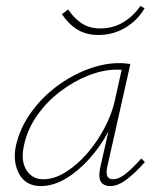

<svg xmlns="http://www.w3.org/2000/svg" viewBox="-20 -624 537 648"><path d="M118 4Q68 4 45.5 -35.5Q23 -75 33 -129Q46 -189 82 -240.5Q118 -292 168 -330Q218 -368 274 -389.5Q330 -411 383 -411Q394 -411 403 -410Q412 -409 420 -408L342 -61Q333 -19 361 -19Q382 -19 405.5 -38.5Q429 -58 457 -89L469 -77Q436 -40 407 -18Q378 4 352 4Q337 4 327.5 -3Q318 -10 316 -23.5Q314 -37 318 -57L360 -243L383 -277Q372 -229 345.5 -179.5Q319 -130 282 -88.5Q245 -47 202.5 -21.5Q160 4 118 4ZM126 -19Q163 -19 201.5 -43Q240 -67 273.5 -105.5Q307 -144 331.5 -190Q356 -236 366 -278L393 -399L406 -386Q401 -388 392 -388.5Q383 -389 375 -389Q329 -389 279 -369.5Q229 -350 183 -315Q137 -280 104 -232.5Q71 -185 60 -129Q50 -80 69.5 -49.5Q89 -19 126 -19ZM312 -506Q271 -506 241.5 -524Q212 -542 189 -576L210 -592Q231 -561 257 -544.5Q283 -528 318 -528Q361 -528 395.5 -548.5Q430 -569 454 -604L468 -596Q444 -555 403 -530.5Q362 -506 312 -506Z"/></svg>

Font: Ysabeau Infant Thin
Style: Italic
Weight: 250
Italic angle: -12°
Designer: Christian Thalmann (Catharsis Fonts)
Version: Version 2.001;gftools[0.9.30]; featfreeze: ss01,ss02,lnum